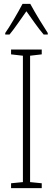

<svg xmlns="http://www.w3.org/2000/svg" viewBox="-20 -969 272 989"><path d="M136 -949H96C73 -905 31 -833 7 -799V-791H29C55 -822 90 -875 116 -911C144 -872 177 -823 205 -791H226V-799C210 -823 161 -902 136 -949ZM195 0V-25L135 -31V-682L195 -689V-714H37V-689L98 -682V-31L37 -25V0Z"/></svg>

Font: Noto Sans Ethiopic ExtraCondensed ExtraLight
Style: Regular
Weight: 200
Width: 2
Designer: Monotype Design Team
Foundry: Monotype Imaging Inc.
Version: Version 2.102